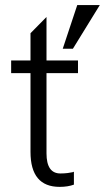

<svg xmlns="http://www.w3.org/2000/svg" viewBox="-20 -726 413 756"><path d="M227.1 -534.2 284.2 -706.1H373L267.1 -534.2ZM214.8 9.8Q100.1 9.8 100.1 -127.9V-438H23.9V-487.8H100.1V-595.2L163.1 -659.2V-487.8H287.1V-438H163.1V-122.1Q163.1 -43 217.8 -43Q233.4 -43 246.6 -44.7Q259.8 -46.4 265.6 -47.9L271 -49.8V1Q247.1 9.8 214.8 9.8Z"/></svg>

Font: HK Grotesk Light
Style: Regular
Weight: 300
Designer: Alfredo Marco Pradil and Stefan Peev
Foundry: Hanken Design Co.
Version: Version 1.045;PS 001.045;hotconv 1.0.88;makeotf.lib2.5.64775